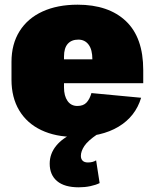

<svg xmlns="http://www.w3.org/2000/svg" viewBox="-20 -572 660 819"><path d="M299 12Q217 12 156 -17Q95 -46 62 -101Q29 -156 29 -232V-308Q29 -384 63.5 -439Q98 -494 161.5 -523Q225 -552 311 -552Q443 -552 517 -482Q591 -412 591 -273V-217H213V-319H416L374 -283V-319Q374 -360 358 -381.5Q342 -403 314 -403Q285 -403 269 -385Q253 -367 253 -331V-199Q253 -163 268 -141.5Q283 -120 310 -120Q336 -120 349.5 -135Q363 -150 370 -175L582 -155Q558 -75 485.5 -31.5Q413 12 299 12ZM316 227Q255 227 223.5 200.5Q192 174 192 126Q192 84 219.5 50Q247 16 297 -5L395 1Q355 28 340 50.5Q325 73 325 93Q325 106 332.5 113.5Q340 121 355 121Q376 121 390 112L405 209Q389 217 365.5 222Q342 227 316 227Z"/></svg>

Font: Pathway Extreme Condensed Black
Style: Regular
Weight: 900
Width: 3
Version: Version 1.001;gftools[0.9.26]